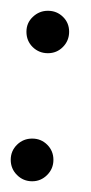

<svg xmlns="http://www.w3.org/2000/svg" viewBox="-20 -338 169 358"><path d="M108.9 -278.8Q108.9 -262.2 97.4 -250.5Q85.9 -238.8 69.3 -238.8Q52.7 -238.8 41 -250.2Q29.3 -261.7 29.3 -278.8Q29.3 -295.4 41.3 -306.6Q53.2 -317.9 69.3 -317.9Q85.9 -317.9 97.4 -306.6Q108.9 -295.4 108.9 -278.8ZM79.6 -40Q79.6 -23.4 67.9 -11.7Q56.2 0 40 0Q23.4 0 11.7 -11.7Q0 -23.4 0 -40Q0 -56.6 11.7 -68.1Q23.4 -79.6 40 -79.6Q56.6 -79.6 68.1 -68.1Q79.6 -56.6 79.6 -40Z"/></svg>

Font: Shan Inle Unicode
Style: Normal
Weight: 400
Version: 2.0 Jan 1st, 2014